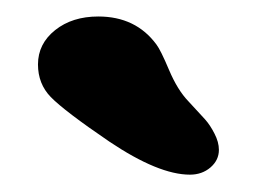

<svg xmlns="http://www.w3.org/2000/svg" viewBox="-20 -729 304 227"><path d="M109.4 -561.5Q56.2 -597.7 40 -614.3Q24.9 -629.9 24.9 -652.8Q24.9 -677.2 45.2 -693.4Q65.4 -709.5 96.2 -709.5Q140.6 -709.5 165 -676.3Q169.9 -669.9 179.9 -646.2Q189.9 -622.6 202.6 -609.4Q216.3 -594.7 222.4 -587.9Q228.5 -581.1 233.6 -571Q238.8 -561 238.8 -551.8Q238.8 -539.6 228.8 -531Q218.8 -522.5 204.6 -522.5Q167.5 -522.5 109.4 -561.5Z"/></svg>

Font: Cooper* ExtraBold
Style: Regular
Weight: 800
Designer: Owen Earl
Foundry: indestructible type*
Version: Version 0.001